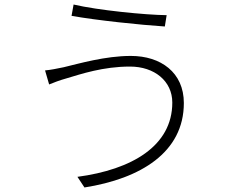

<svg xmlns="http://www.w3.org/2000/svg" viewBox="-20 -789 1040 848"><path d="M741 -336C741 -144 562 -40 322 -8L353 39C601 0 792 -116 792 -334C792 -469 690 -542 558 -542C444 -542 329 -508 261 -492C232 -486 203 -480 179 -478L197 -416C219 -425 242 -434 274 -443C338 -462 435 -495 554 -495C662 -495 741 -431 741 -336ZM305 -769 296 -719C408 -699 600 -679 708 -672L716 -722C622 -723 411 -744 305 -769Z"/></svg>

Font: Noto Sans SC Light
Style: Regular
Weight: 300
Designer: Ryoko NISHIZUKA 西塚涼子 (kana, bopomofo & ideographs); Paul D. Hunt (Latin, Greek & Cyrillic); Sandoll Communications 산돌커뮤니
Foundry: Adobe
Version: Version 2.004;hotconv 1.0.118;makeotfexe 2.5.65603